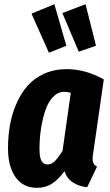

<svg xmlns="http://www.w3.org/2000/svg" viewBox="-20 -877 522 914"><path d="M238.8 -856.9 295.9 -659.2 212.9 -626 129.9 -812ZM387.2 -856.9 437 -659.2 355 -630.9 276.9 -814.9ZM297.9 -547.9Q386.7 -547.9 474.1 -499L423.8 -148.9Q418.9 -124 422.1 -107.9Q425.3 -91.8 441.9 -84L395 14.2Q355.5 10.3 326.7 -8.8Q297.9 -27.8 287.1 -62Q258.3 -22.9 227.8 -2.9Q197.3 17.1 155.8 17.1Q90.3 17.1 54.2 -33.4Q18.1 -84 18.1 -170.9Q18.1 -227.5 27.1 -279.8Q36.1 -332 57.4 -381.6Q78.6 -431.2 110.1 -467.5Q141.6 -503.9 189.9 -525.9Q238.3 -547.9 297.9 -547.9ZM285.2 -439.9Q255.9 -439.9 232.4 -415.5Q209 -391.1 195.6 -350.8Q182.1 -310.5 175 -263.9Q168 -217.3 168 -168Q168 -127.9 177.5 -111.1Q187 -94.2 207 -94.2Q225.6 -94.2 242.2 -111.1Q258.8 -127.9 277.8 -159.2L316.9 -435.1Q300.8 -439.9 285.2 -439.9Z"/></svg>

Font: Fira Sans Compressed
Style: Bold Italic
Weight: 700
Width: 3
Italic angle: -8°
Designer: Carrois Corporate & Edenspiekermann AG
Foundry: Carrois Corporate GbR & Edenspiekermann AG
Version: Version 4.203;PS 004.203;hotconv 1.0.88;makeotf.lib2.5.64775